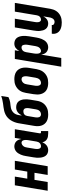

<svg xmlns="http://www.w3.org/2000/svg" viewBox="1001 -1776 998 3040"><g transform="rotate(-90 1500.0 -256.0)"><path d="M0 0 86 -520H224L191 -323H303L336 -520H474L388 0H250L284 -209H172L138 0Z M643 8Q617 8 594 -1.5Q571 -11 556 -29.5Q541 -48 533.5 -72Q526 -96 523.5 -121Q521 -146 522.5 -172Q524 -198 529 -225L549 -345Q552 -365 557.5 -385.5Q563 -406 571.5 -426Q580 -446 592 -465Q604 -484 621 -498.5Q638 -513 659 -520.5Q680 -528 701 -528Q724 -528 745.5 -520Q767 -512 782.5 -496.5Q798 -481 806.5 -460Q815 -439 819 -416L836 -520H974L909 -126Q908 -122 908.5 -118Q909 -114 911.5 -111Q914 -108 917.5 -107Q921 -106 925 -106H945V8H906Q882 8 859 4Q836 0 816.5 -11.5Q797 -23 784 -42Q771 -61 769 -85Q760 -66 747.5 -48.5Q735 -31 719 -18Q703 -5 682.5 1.5Q662 8 643 8ZM704 -106Q717 -106 731 -111Q745 -116 755 -126.5Q765 -137 771 -150.5Q777 -164 779 -178L799 -298Q801 -310 802.5 -321.5Q804 -333 804 -345Q804 -357 802.5 -368.5Q801 -380 796.5 -390Q792 -400 782.5 -407Q773 -414 761 -414Q746 -414 731.5 -406Q717 -398 706.5 -385Q696 -372 691 -356.5Q686 -341 684 -326L664 -206Q662 -195 661.5 -184.5Q661 -174 661 -163.5Q661 -153 663.5 -143Q666 -133 670.5 -124.5Q675 -116 684 -111Q693 -106 704 -106Z M1208 8Q1178 8 1150 2.5Q1122 -3 1098 -16.5Q1074 -30 1057 -51.5Q1040 -73 1031.5 -99.5Q1023 -126 1022.5 -155Q1022 -184 1027 -214L1060 -410Q1064 -439 1070 -468.5Q1076 -498 1087 -527Q1098 -556 1114.5 -582.5Q1131 -609 1154.5 -631Q1178 -653 1206 -667Q1234 -681 1263.5 -688.5Q1293 -696 1323 -699.5Q1353 -703 1383 -707.5Q1413 -712 1442.5 -718.5Q1472 -725 1500 -735L1482 -621Q1462 -611 1440.5 -604Q1419 -597 1396.5 -593.5Q1374 -590 1352.5 -588.5Q1331 -587 1309.5 -582Q1288 -577 1267 -565Q1246 -553 1231 -535.5Q1216 -518 1208 -496.5Q1200 -475 1197 -454Q1195 -442 1193.5 -431Q1192 -420 1192 -409Q1202 -428 1214.5 -445Q1227 -462 1244.5 -475Q1262 -488 1282 -493.5Q1302 -499 1321 -499Q1347 -499 1370.5 -491Q1394 -483 1410 -466Q1426 -449 1434.5 -426Q1443 -403 1446 -378.5Q1449 -354 1447.5 -328.5Q1446 -303 1442 -278L1423 -164Q1419 -140 1410 -116.5Q1401 -93 1386 -72Q1371 -51 1350 -35Q1329 -19 1305.5 -9Q1282 1 1257 4.5Q1232 8 1208 8ZM1208 -106Q1222 -106 1237 -111.5Q1252 -117 1263 -128.5Q1274 -140 1280 -154.5Q1286 -169 1288 -183L1307 -297Q1309 -312 1309 -327Q1309 -342 1304.5 -355.5Q1300 -369 1287.5 -377Q1275 -385 1260 -385Q1247 -385 1234 -382Q1221 -379 1210 -370.5Q1199 -362 1192.5 -350Q1186 -338 1184 -325L1162 -195Q1160 -180 1160 -165Q1160 -150 1164.5 -136.5Q1169 -123 1181 -114.5Q1193 -106 1208 -106Z M1707 8Q1677 8 1648 2Q1619 -4 1595 -18.5Q1571 -33 1555 -56Q1539 -79 1531 -107Q1523 -135 1523.5 -164.5Q1524 -194 1529 -225L1549 -345Q1553 -369 1561.5 -394Q1570 -419 1585 -441Q1600 -463 1621 -480.5Q1642 -498 1666.5 -509Q1691 -520 1716 -524Q1741 -528 1766 -528Q1796 -528 1825 -522Q1854 -516 1878 -501.5Q1902 -487 1918.5 -464Q1935 -441 1942.5 -413Q1950 -385 1950 -355.5Q1950 -326 1945 -295L1925 -175Q1921 -151 1912 -126Q1903 -101 1888 -79Q1873 -57 1852 -39.5Q1831 -22 1807 -11Q1783 0 1757.5 4Q1732 8 1707 8ZM1707 -106Q1723 -106 1739 -113.5Q1755 -121 1765.5 -134Q1776 -147 1781.5 -162.5Q1787 -178 1790 -194L1810 -314Q1812 -325 1812.5 -336Q1813 -347 1812.5 -357.5Q1812 -368 1809.5 -378Q1807 -388 1801.5 -396.5Q1796 -405 1786.5 -409.5Q1777 -414 1766 -414Q1750 -414 1734.5 -406.5Q1719 -399 1708 -386Q1697 -373 1691.5 -357.5Q1686 -342 1684 -326L1664 -206Q1662 -195 1661 -184Q1660 -173 1661 -162.5Q1662 -152 1664.5 -142Q1667 -132 1672.5 -123.5Q1678 -115 1687 -110.5Q1696 -106 1707 -106Z M1964 215 2086 -520H2224L2212 -449Q2221 -465 2233.5 -480Q2246 -495 2261 -506.5Q2276 -518 2294.5 -523Q2313 -528 2330 -528Q2356 -528 2379.5 -518.5Q2403 -509 2418 -490.5Q2433 -472 2440.5 -448Q2448 -424 2450.5 -399Q2453 -374 2451 -348Q2449 -322 2445 -295L2425 -175Q2421 -155 2416 -134.5Q2411 -114 2402.5 -94Q2394 -74 2382 -55Q2370 -36 2353 -21.5Q2336 -7 2314.5 0.5Q2293 8 2272 8Q2249 8 2227.5 0Q2206 -8 2190.5 -23.5Q2175 -39 2166.5 -60Q2158 -81 2155 -104L2102 215ZM2212 -106Q2227 -106 2242 -114Q2257 -122 2267 -135Q2277 -148 2282 -163.5Q2287 -179 2290 -194L2310 -314Q2312 -325 2312.5 -335.5Q2313 -346 2312.5 -356.5Q2312 -367 2310 -377Q2308 -387 2303.5 -395.5Q2299 -404 2289.5 -409Q2280 -414 2269 -414Q2256 -414 2242.5 -409Q2229 -404 2218.5 -393.5Q2208 -383 2202.5 -369.5Q2197 -356 2194 -342L2174 -222Q2172 -210 2171 -198.5Q2170 -187 2170 -175Q2170 -163 2171.5 -151.5Q2173 -140 2177.5 -130Q2182 -120 2191 -113Q2200 -106 2212 -106Z M2667 223Q2643 223 2619.5 220Q2596 217 2574 209.5Q2552 202 2533.5 189Q2515 176 2503 157Q2491 138 2486.5 115Q2482 92 2486 68L2487 65H2624V66Q2622 76 2626 85Q2630 94 2638 99.5Q2646 105 2656 107Q2666 109 2676 109Q2691 109 2705 100Q2719 91 2727 78Q2735 65 2739.5 50.5Q2744 36 2746 21L2761 -70Q2753 -54 2741 -39Q2729 -24 2714 -13Q2699 -2 2681.5 3Q2664 8 2647 8Q2621 8 2598.5 -2Q2576 -12 2561.5 -31Q2547 -50 2540 -73.5Q2533 -97 2530.5 -122Q2528 -147 2530.5 -173Q2533 -199 2537 -225L2586 -520H2724L2672 -206Q2670 -195 2669 -185Q2668 -175 2668 -164.5Q2668 -154 2670 -144Q2672 -134 2676.5 -125.5Q2681 -117 2689 -111.5Q2697 -106 2708 -106Q2721 -106 2734.5 -111.5Q2748 -117 2757.5 -127.5Q2767 -138 2772 -151Q2777 -164 2779 -178L2836 -520H2974L2881 40Q2877 64 2868.5 88.5Q2860 113 2845.5 135Q2831 157 2810.5 174.5Q2790 192 2766 203Q2742 214 2717 218.5Q2692 223 2667 223Z"/></g></svg>

Font: Iosevka Heavy
Style: Italic
Weight: 900
Italic angle: -9°
Monospace: yes
Designer: Belleve Invis
Foundry: Belleve Invis
Version: Version 32.5.0; ttfautohint (v1.8.4)